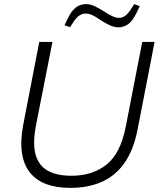

<svg xmlns="http://www.w3.org/2000/svg" viewBox="-20 -904 772 934"><path d="M322 10Q256 10 206.5 -8Q157 -26 126.5 -63.5Q96 -101 87 -159Q78 -217 93 -297L171 -700H235L155 -294Q138 -205 153.5 -151Q169 -97 213.5 -73Q258 -49 327 -49Q431 -49 499 -104Q567 -159 592 -289L672 -700H732L649 -273Q630 -175 586 -112Q542 -49 475.5 -19.5Q409 10 322 10ZM321 -772 294 -781 310 -815Q328 -852 349.5 -868Q371 -884 399 -884Q420 -884 440.5 -874Q461 -864 487 -848Q510 -833 527 -825Q544 -817 559 -817Q573 -817 586.5 -825.5Q600 -834 614 -855L633 -884L660 -874L644 -841Q625 -802 603.5 -786.5Q582 -771 556 -771Q536 -771 514.5 -781Q493 -791 466 -808Q446 -823 429 -830.5Q412 -838 396 -838Q381 -838 367.5 -829.5Q354 -821 340 -801Z"/></svg>

Font: REM ExtraLight
Style: Italic
Weight: 250
Italic angle: -11°
Designer: Octavio Pardo
Foundry: Ashler Design
Version: Version 1.005;gftools[0.9.28]